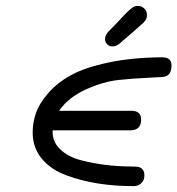

<svg xmlns="http://www.w3.org/2000/svg" viewBox="-20 -632 607 657"><path d="M91.8 -178.2Q91.8 -212.4 102.8 -244.6Q113.8 -276.9 144.3 -312.5Q174.8 -348.1 222.4 -374.5Q270 -400.9 350.6 -418Q431.2 -435.1 534.2 -436Q567.4 -436 566.9 -408.2Q566.9 -376 544.9 -370.1Q540 -368.2 489 -366Q438 -363.8 386 -358.4Q334 -353 273.9 -325.9Q213.9 -298.8 182.1 -252.9H429.2Q463.4 -252.9 462.9 -222.2Q462.9 -186 424.8 -186H160.2Q158.2 -147.9 185.5 -121.6Q212.9 -95.2 255.4 -84.2Q297.9 -73.2 338.4 -68.1Q378.9 -63 415 -62.5Q451.2 -62 453.1 -61Q474.1 -55.2 474.1 -32.2Q474.1 -25.4 472.2 -18.3Q470.2 -11.2 461.2 -3.2Q452.1 4.9 437 4.9Q374 4.9 318.1 -3.7Q262.2 -12.2 208.5 -31.5Q154.8 -50.8 123.3 -88.6Q91.8 -126.5 91.8 -178.2ZM339.4 -499Q339.4 -512.2 353 -525.9Q364.3 -537.1 375.7 -549.1Q387.2 -561 393.6 -568.1Q399.9 -575.2 407 -582.5Q414.1 -589.8 418.2 -593.5Q422.4 -597.2 426.8 -601.1Q431.2 -605 433.6 -606.4Q436 -607.9 439 -609.4Q441.9 -610.8 444.6 -611.3Q447.3 -611.8 451.2 -611.8Q464.4 -611.8 473.6 -603Q482.9 -594.2 482.9 -580.1Q482.9 -565.9 470.9 -554.4Q459 -543 389.2 -482.9Q377 -473.1 365.2 -473.1Q354 -473.1 346.7 -480.5Q339.4 -487.8 339.4 -499Z"/></svg>

Font: CMU Typewriter Text
Style: Italic
Weight: 500
Italic angle: -14.04°
Version: Version 0.7.0